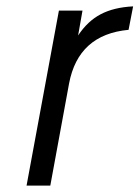

<svg xmlns="http://www.w3.org/2000/svg" viewBox="-20 -580 436 600"><path d="M63 0 164.1 -546.9H237.8L224.1 -469.2Q253.9 -514.2 294.9 -535.6Q335.9 -557.1 396 -560.1L381.8 -486.8Q224.6 -472.2 195.8 -318.8L137.2 0Z"/></svg>

Font: Involve
Style: Italic
Weight: 400
Italic angle: -10.5°
Designer: Stefan Peev
Foundry: Context Ltd.
Version: Version 1.001